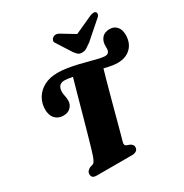

<svg xmlns="http://www.w3.org/2000/svg" viewBox="-209 -1101 1208 1263"><g transform="rotate(-30 395.0 -469.5)"><path d="M275.5 -714.5Q311.5 -714.5 349.8 -708.2Q388 -702 425.8 -693Q463.5 -684 497.2 -674.8Q531 -665.5 558.8 -659.2Q586.5 -653 604.5 -653Q617.5 -653 625.2 -659.2Q633 -665.5 636 -678Q637.5 -686.5 637 -697.2Q636.5 -708 637.5 -722.5Q641 -752.5 660 -772.5Q679 -792.5 717.5 -792.5Q748.5 -792.5 769.2 -769.8Q790 -747 789.5 -704Q788.5 -643.5 751.2 -608Q714 -572.5 651.5 -572.5Q626.5 -572.5 589.2 -580.2Q552 -588 509.8 -599.2Q467.5 -610.5 425.8 -621.8Q384 -633 348.2 -640.8Q312.5 -648.5 289 -648.5Q264.5 -648.5 251.5 -634.2Q238.5 -620 238 -591.5Q238 -579 240 -568.5Q242 -558 244 -547Q246 -536 246 -521Q245.5 -491 225 -470.8Q204.5 -450.5 170.5 -450.5Q131 -450.5 107.2 -476.5Q83.5 -502.5 84.5 -549.5Q85.5 -594.5 108.2 -632Q131 -669.5 173.2 -692Q215.5 -714.5 275.5 -714.5ZM421.5 -111Q416.5 -94.5 419 -86.5Q421.5 -78.5 429 -75.5L453 -66.5Q475.5 -55 475.5 -36Q475.5 -18 462.8 -9Q450 0 430 0H162Q141 0 132.2 -8.2Q123.5 -16.5 123.5 -30.5Q123.5 -44.5 131.2 -53.8Q139 -63 151 -69L176 -77Q182.5 -79.5 189.2 -90.8Q196 -102 203.5 -123Q209 -138.5 219 -172.2Q229 -206 241.8 -251.5Q254.5 -297 269 -348.2Q283.5 -399.5 297.5 -450.8Q311.5 -502 324.2 -547Q337 -592 346.2 -625Q355.5 -658 359.5 -672L566.5 -632.5Q560.5 -617 550.8 -584Q541 -551 529 -507.2Q517 -463.5 503.5 -414Q490 -364.5 477 -316Q464 -267.5 452.8 -225.2Q441.5 -183 433.2 -153Q425 -123 421.5 -111ZM557 -845.5 418.5 -929.5Q392.5 -946.5 370 -932Q361 -926 357 -915Q353 -904 361.5 -892L431 -783Q442.5 -768 452.8 -758.2Q463 -748.5 483.5 -748.5Q503.5 -748.5 519.2 -758.2Q535 -768 555.5 -783L680 -892Q695.5 -904 698 -915Q700.5 -926 695 -932Q689 -939 676 -938.5Q663 -938 645.5 -929.5L461 -845.5Z"/></g></svg>

Font: Fraunces Black
Style: Italic
Weight: 900
Italic angle: -16°
Version: Version 1.000;[b76b70a41]